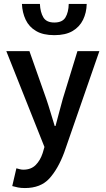

<svg xmlns="http://www.w3.org/2000/svg" viewBox="-20 -750 535 972"><path d="M106 202Q86 202 71 199Q56 196 42 192L63 102Q70 104 79.5 106.5Q89 109 98 109Q137 109 160.5 85.5Q184 62 196 25L205 -6L12 -491H129L214 -250Q225 -218 235.5 -182.5Q246 -147 257 -112H261Q270 -146 279.5 -181.5Q289 -217 298 -250L372 -491H483L305 22Q274 105 230 153.5Q186 202 106 202ZM255 -572Q198 -572 162.5 -593Q127 -614 110 -650Q93 -686 91 -730H182Q184 -688 199.5 -662Q215 -636 255 -636Q296 -636 311.5 -662Q327 -688 328 -730H419Q418 -686 400.5 -650Q383 -614 347.5 -593Q312 -572 255 -572Z"/></svg>

Font: Source Sans Pro SemiBold
Style: Regular
Weight: 600
Designer: Paul D. Hunt
Foundry: Adobe Systems Incorporated
Version: Version 2.045;hotconv 1.0.109;makeotfexe 2.5.65596